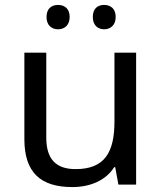

<svg xmlns="http://www.w3.org/2000/svg" viewBox="-20 -750 658 780"><path d="M169 -681C169 -647 190 -631 216 -631C241 -631 263 -647 263 -681C263 -716 241 -730 216 -730C190 -730 169 -716 169 -681ZM357 -681C357 -647 378 -631 403 -631C428 -631 450 -647 450 -681C450 -716 428 -730 403 -730C378 -730 357 -716 357 -681ZM533 -536H445V-257C445 -132 406 -63 287 -63C206 -63 168 -105 168 -191V-536H79V-185C79 -49 145 10 274 10C343 10 409 -15 444 -71H448L461 0H533Z"/></svg>

Font: Noto Sans EgyptHiero
Style: Regular
Weight: 400
Designer: Monotype Design Team
Foundry: Monotype Imaging Inc.
Version: Version 2.002